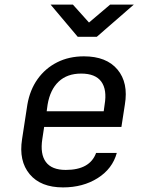

<svg xmlns="http://www.w3.org/2000/svg" viewBox="-20 -805 640 835"><path d="M254 10Q157 10 109 -47.5Q61 -105 76 -200L99 -350Q110 -414 143.5 -461Q177 -508 228.5 -534Q280 -560 345 -560Q443 -560 491 -502.5Q539 -445 523 -350L508 -253H172L164 -200Q154 -135 179.5 -100.5Q205 -66 266 -66Q371 -66 398 -140H488Q469 -71 405 -30.5Q341 10 254 10ZM183 -321H431L435 -350Q446 -415 420.5 -450Q395 -485 333 -485Q272 -485 235 -450Q198 -415 187 -350ZM318 -645 200 -785H297L367 -707L459 -785H562L401 -645Z"/></svg>

Font: NKDuy Mono
Style: Italic
Weight: 400
Italic angle: -9°
Monospace: yes
Designer: NKDuy
Foundry: NKDuy
Version: Version 2.251; ttfautohint (v1.8.4.7-5d5b)